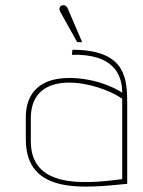

<svg xmlns="http://www.w3.org/2000/svg" viewBox="-20 -698 542 729"><path d="M292 -538 237 -666C234 -673 226 -682 214 -677C205 -673 203 -662 210 -651L273 -538ZM444 -18C283 4 97 11 97 -162V-249C97 -447 353 -387 444 -323ZM463 -298C463 -394 463 -509 255 -509L253 -490C409 -494 444 -417 444 -346C359 -401 222 -419 151 -384C110 -364 78 -324 78 -252V-169C78 45 304 15 463 0Z"/></svg>

Font: Advent Pro
Style: Thin
Weight: 100
Designer: Andreas Kalpakidis
Foundry: Andreas Kalpakidis
Version: Version 2.002 2007